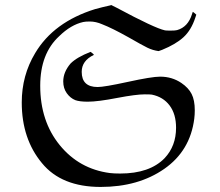

<svg xmlns="http://www.w3.org/2000/svg" viewBox="-20 -712 869 759"><path d="M303 -428Q303 -368 366 -368Q392 -368 484 -388Q580 -409 613 -409Q660 -409 697 -384Q725 -365 737.5 -340.5Q750 -316 750 -276Q750 -259 748 -243Q732 -116 629.5 -44.5Q527 27 378 27Q223 27 146 -67Q66 -163 66 -307Q66 -414 119 -502Q192 -625 356 -676Q385 -684 417 -691Q418 -692 420 -692L442 -681Q591 -601 632 -592Q637 -591 654 -591Q674 -591 680 -593Q723 -605 739 -656L742 -665Q742 -666 748 -661Q754 -656 756 -654L752 -642Q736 -593 705.5 -565Q675 -537 621 -515L607 -510Q584 -513 562.5 -523.5Q541 -534 489 -564Q423 -601 384 -616Q359 -627 335 -627Q318 -627 309 -625Q260 -614 214 -569Q139 -500 139 -373Q139 -233 216 -138.5Q293 -44 414 -28Q430 -26 455 -26Q572 -26 631 -87Q676 -135 676 -207Q676 -261 650.5 -295Q625 -329 580 -338Q574 -339 552 -339Q518 -339 444 -325Q367 -310 327 -310Q295 -310 278 -316Q258 -324 244 -343.5Q230 -363 230 -390Q230 -427 259 -461Q284 -486 338 -507Q351 -498 351 -495Q303 -472 303 -428Z"/></svg>

Font: KaTeX_Fraktur
Style: Regular
Weight: 400
Version: Version 1.1; ttfautohint (v1.3)